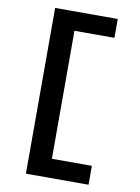

<svg xmlns="http://www.w3.org/2000/svg" viewBox="-102 -891 805 1102"><g transform="rotate(10 300.0 -340.0)"><path d="M128 143V-823H493V-713H260V33H493V143Z"/></g></svg>

Font: Iosevka Curly Slab XBdEx
Style: Regular
Weight: 800
Width: 7
Monospace: yes
Designer: Belleve Invis
Foundry: Belleve Invis
Version: Version 11.0.0; ttfautohint (v1.8.3)